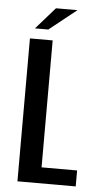

<svg xmlns="http://www.w3.org/2000/svg" viewBox="-53 -757 403 791"><g transform="rotate(5 149.0 -362.0)"><path d="M50 0V-591H144V-66H291V0ZM67 -634 146 -724H235L122 -634Z"/></g></svg>

Font: Alumni Sans Thin SemiBold
Style: Regular
Weight: 600
Version: Version 1.018